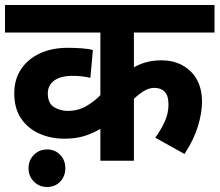

<svg xmlns="http://www.w3.org/2000/svg" viewBox="-20 -642 877 767"><path d="M837 -512H515V-373Q563 -401 625 -401Q696 -401 741.5 -357Q787 -313 787 -235Q787 -191 770.5 -137Q754 -83 717 -27L600 -92Q623 -123 638 -156Q653 -189 653 -224Q653 -261 637.5 -276Q622 -291 597 -291Q574 -291 552.5 -277Q531 -263 515 -247V0H381V-127Q348 -108 314.5 -98Q281 -88 237 -88Q182 -88 136.5 -108.5Q91 -129 64 -169Q37 -209 37 -269Q37 -325 64 -365.5Q91 -406 139 -428.5Q187 -451 250 -451Q278 -451 306.5 -449Q335 -447 351 -442L341 -331Q309 -339 270 -339Q223 -339 197 -320.5Q171 -302 171 -269Q171 -229 196 -214Q221 -199 250 -199Q292 -199 324.5 -218Q357 -237 381 -262V-512H0V-622H837ZM94 30Q94 -2 115.5 -23.5Q137 -45 168 -45Q200 -45 220.5 -23.5Q241 -2 241 30Q241 62 220.5 83.5Q200 105 168 105Q137 105 115.5 83.5Q94 62 94 30Z"/></svg>

Font: Noto Sans Devanagari UI
Style: Bold
Weight: 700
Designer: Jelle Bosma - Monotype Design Team
Foundry: Monotype Imaging Inc.
Version: Version 2.004; ttfautohint (v1.8.4.7-5d5b)